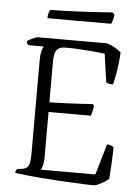

<svg xmlns="http://www.w3.org/2000/svg" viewBox="-58 -903 693 948"><g transform="rotate(5 288.5 -429.0)"><path d="M447 0Q429 0 398.5 -1Q368 -2 331 -4Q294 -6 254 -8.5Q214 -11 175.5 -14Q137 -17 105 -20.5Q73 -24 51 -27Q51 -33 54 -38.5Q57 -44 59 -47L82 -50Q98 -52 107 -59.5Q116 -67 119.5 -84Q123 -101 123 -130V-587Q123 -610 125.5 -625Q128 -640 131.5 -649Q135 -658 137 -661H60Q59 -663 56 -667Q53 -671 52 -679Q56 -684 66.5 -689.5Q77 -695 88 -699.5Q99 -704 104 -704H447Q470 -697 488.5 -686Q507 -675 518 -664Q515 -612 507.5 -569Q500 -526 494 -504Q482 -504 472.5 -506.5Q463 -509 460 -512L440 -652Q418 -655 385 -658Q352 -661 316 -663Q280 -665 246 -665Q220 -665 208 -655Q196 -645 192.5 -628.5Q189 -612 189 -592V-389Q233 -390 270.5 -391.5Q308 -393 341 -395Q374 -397 403 -399L410 -391Q408 -375 404.5 -361Q401 -347 399 -341H189V-114Q189 -92 184.5 -76Q180 -60 176 -54H446L491 -207Q502 -207 511 -203Q520 -199 524 -196Q524 -180 523 -155Q522 -130 520.5 -100Q519 -70 516 -38Q507 -30 494 -22Q481 -14 468.5 -8Q456 -2 447 0ZM143 -802Q143 -819 147 -829.5Q151 -840 155 -844Q185 -844 229.5 -845.5Q274 -847 320.5 -849.5Q367 -852 405 -854.5Q443 -857 460 -858L471 -849Q470 -833 466 -820.5Q462 -808 459 -802Z"/></g></svg>

Font: Texturina 12pt Thin
Style: Regular
Weight: 250
Designer: Guillermo Torres Carreño
Foundry: Omnibus-Type
Version: Version 1.002